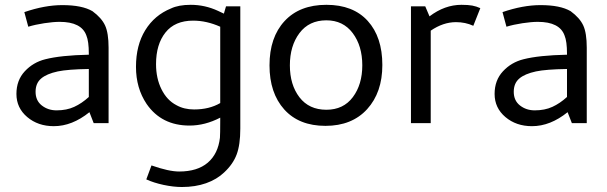

<svg xmlns="http://www.w3.org/2000/svg" viewBox="-20 -506 2496 789"><path d="M96.2 -396.2 80 -456.2Q163.8 -485 236.2 -485Q317.5 -485 360 -460Q397.5 -432.5 411.9 -401.2Q426.2 -370 426.2 -310V0H365L347.5 -45Q276.2 12.5 201.2 12.5Q136.2 12.5 91.9 -25Q47.5 -62.5 47.5 -120Q47.5 -176.2 81.9 -213.1Q116.2 -250 166.2 -262.5Q230 -278.8 345 -281.2V-285Q345 -336.2 335 -360Q315 -416.2 225 -416.2Q198.8 -416.2 161.9 -410.6Q125 -405 96.2 -396.2ZM345 -107.5V-222.5Q258.8 -221.2 217.5 -212.5Q171.2 -202.5 148.8 -183.1Q126.2 -163.8 126.2 -128.8Q126.2 -92.5 151.9 -72.5Q177.5 -52.5 212.5 -52.5Q253.8 -52.5 285 -66.9Q316.2 -81.2 345 -107.5Z M758.8 10Q643.8 10 582.5 -78.8Q538.8 -143.8 538.8 -231.2Q538.8 -320 576.9 -381.9Q615 -443.8 682.5 -471.2Q713.8 -486.2 763.8 -486.2Q822.5 -486.2 876.2 -461.2L900 -450L908.8 -480H967.5V22.5Q967.5 88.8 952.5 128.8Q937.5 168.8 901.2 202.5Q871.2 231.2 826.9 246.9Q782.5 262.5 727.5 262.5Q692.5 262.5 651.9 253.8Q611.2 245 581.2 231.2L602.5 173.8Q673.8 198.8 716.2 198.8Q791.2 198.8 833.8 162.5Q876.2 126.2 883.8 60Q885 46.2 885 -10V-22.5Q822.5 10 758.8 10ZM885 -82.5V-396.2Q828.8 -421.2 773.8 -421.2Q698.8 -421.2 660 -372.5Q621.2 -323.8 621.2 -242.5Q621.2 -183.8 643.8 -138.8Q666.2 -93.8 705 -73.8Q736.2 -56.2 777.5 -56.2Q840 -56.2 885 -82.5Z M1087.5 -237.5Q1087.5 -352.5 1149.4 -419.4Q1211.2 -486.2 1321.2 -486.2Q1431.2 -486.2 1491.2 -420Q1551.2 -353.8 1551.2 -238.8Q1551.2 -126.2 1488.8 -57.5Q1426.2 11.2 1317.5 11.2Q1208.8 11.2 1148.1 -56.2Q1087.5 -123.8 1087.5 -237.5ZM1171.2 -237.5Q1171.2 -157.5 1210.6 -106.2Q1250 -55 1321.2 -55Q1391.2 -55 1430 -106.9Q1468.8 -158.8 1468.8 -237.5Q1468.8 -317.5 1429.4 -370Q1390 -422.5 1321.2 -422.5Q1250 -422.5 1210.6 -370Q1171.2 -317.5 1171.2 -237.5Z M1953.8 -472.5 1925 -400Q1892.5 -415 1853.8 -415Q1801.2 -415 1750 -380V0H1668.8V-480H1727.5L1745 -438.8Q1807.5 -486.2 1876.2 -486.2Q1903.8 -486.2 1920.6 -483.1Q1937.5 -480 1953.8 -472.5Z M2061.2 -396.2 2045 -456.2Q2128.8 -485 2201.2 -485Q2282.5 -485 2325 -460Q2362.5 -432.5 2376.9 -401.2Q2391.2 -370 2391.2 -310V0H2330L2312.5 -45Q2241.2 12.5 2166.2 12.5Q2101.2 12.5 2056.9 -25Q2012.5 -62.5 2012.5 -120Q2012.5 -176.2 2046.9 -213.1Q2081.2 -250 2131.2 -262.5Q2195 -278.8 2310 -281.2V-285Q2310 -336.2 2300 -360Q2280 -416.2 2190 -416.2Q2163.8 -416.2 2126.9 -410.6Q2090 -405 2061.2 -396.2ZM2310 -107.5V-222.5Q2223.8 -221.2 2182.5 -212.5Q2136.2 -202.5 2113.8 -183.1Q2091.2 -163.8 2091.2 -128.8Q2091.2 -92.5 2116.9 -72.5Q2142.5 -52.5 2177.5 -52.5Q2218.8 -52.5 2250 -66.9Q2281.2 -81.2 2310 -107.5Z"/></svg>

Font: Cambay
Style: Regular
Weight: 400
Version: Version 1.180;PS 001.180;hotconv 1.0.70;makeotf.lib2.5.58329